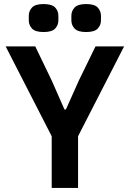

<svg xmlns="http://www.w3.org/2000/svg" viewBox="-20 -927 640 947"><path d="M235 0V-255L8 -698H154L235 -530L298 -387H305L369 -530L451 -698H592L365 -255V0ZM195 -769Q154 -769 138 -786Q122 -803 122 -827V-849Q122 -873 138 -890Q154 -907 195 -907Q236 -907 252 -890Q268 -873 268 -849V-827Q268 -803 252 -786Q236 -769 195 -769ZM405 -769Q364 -769 348 -786Q332 -803 332 -827V-849Q332 -873 348 -890Q364 -907 405 -907Q446 -907 462 -890Q478 -873 478 -849V-827Q478 -803 462 -786Q446 -769 405 -769Z"/></svg>

Font: IBM Plex Mono SemiBold
Style: Regular
Weight: 600
Monospace: yes
Designer: Mike Abbink, Paul van der Laan, Pieter van Rosmalen
Foundry: Bold Monday
Version: Version 2.3